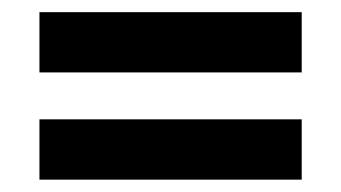

<svg xmlns="http://www.w3.org/2000/svg" viewBox="-20 -521 553 311"><path d="M43.9 -403.7V-501.3H468.7V-403.7ZM43.9 -230V-327.7H468.7V-230Z"/></svg>

Font: Big Shoulders Stencil Text SC Thin
Style: Regular
Weight: 100
Designer: Patric King
Foundry: XO Type Co
Version: Version 2.001